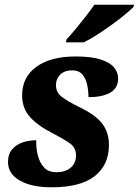

<svg xmlns="http://www.w3.org/2000/svg" viewBox="-20 -786 590 816"><path d="M199 10Q115 10 64.5 -18.5Q14 -47 14 -98Q14 -130 31 -150.5Q48 -171 75.5 -180.5Q103 -190 134 -190Q133 -154 141.5 -123Q150 -92 168.5 -73Q187 -54 220 -54Q257 -54 280 -73Q303 -92 303 -125Q303 -158 278 -176Q253 -194 207 -218Q143 -250 108.5 -287.5Q74 -325 74 -381Q74 -458 134.5 -502Q195 -546 301 -546Q369 -546 408.5 -533Q448 -520 465 -499Q482 -478 482 -453Q482 -411 448 -392Q414 -373 356 -373Q356 -399 350.5 -425.5Q345 -452 330 -469.5Q315 -487 287 -487Q254 -487 236 -469Q218 -451 218 -426Q217 -394 242.5 -374.5Q268 -355 315 -332Q386 -298 414.5 -260.5Q443 -223 443 -170Q443 -85 382.5 -37.5Q322 10 199 10ZM260 -606 263 -619Q281 -638 302.5 -664Q324 -690 345 -717Q366 -744 381 -766H550L547 -756Q535 -744 511 -724Q487 -704 456.5 -682Q426 -660 394.5 -639.5Q363 -619 336 -606Z"/></svg>

Font: Noto Serif SemiCondensed ExtraBold
Style: Italic
Weight: 800
Width: 4
Italic angle: -12°
Designer: Monotype Design Team
Foundry: Monotype Imaging Inc.
Version: Version 2.014; ttfautohint (v1.8.4.7-5d5b)